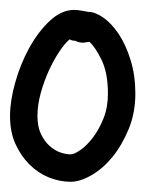

<svg xmlns="http://www.w3.org/2000/svg" viewBox="-20 -720 330 383"><path d="M121.1 -412.1Q127.9 -412.1 140.6 -420.9Q153.3 -429.7 165.5 -445.8Q177.7 -461.9 186.5 -483.9Q195.3 -505.9 195.3 -533.2Q195.3 -575.2 182.1 -601.6Q168.9 -627.9 158.2 -636.7L146.5 -634.8Q137.7 -634.8 129.9 -638.7Q123 -638.7 119.1 -641.6Q110.4 -634.8 99.1 -618.2Q87.9 -601.6 78.1 -580.6Q68.4 -559.6 61.5 -535.2Q54.7 -510.7 54.7 -488.3Q54.7 -467.8 61.5 -453.1Q68.4 -438.5 78.6 -429.2Q88.9 -419.9 100.1 -416Q111.3 -412.1 121.1 -412.1ZM156.2 -696.3Q169.9 -696.3 186.5 -684.6Q203.1 -672.9 217.3 -651.4Q231.4 -629.9 240.7 -599.6Q250 -569.3 250 -533.2Q250 -495.1 236.8 -462.9Q223.6 -430.7 204.6 -407.2Q185.5 -383.8 162.6 -370.6Q139.6 -357.4 121.1 -357.4Q98.6 -357.4 77.1 -366.2Q55.7 -375 38.6 -392.1Q21.5 -409.2 10.7 -433.1Q0 -457 0 -488.3Q0 -518.6 10.3 -555.2Q20.5 -591.8 38.1 -624Q55.7 -656.2 79.1 -678.2Q102.5 -700.2 127.9 -700.2Q133.8 -700.2 139.6 -699.2Q145.5 -698.2 156.2 -696.3Z"/></svg>

Font: Coming Soon
Style: Regular
Weight: 400
Designer: Dathan Boardman
Foundry: Open Window
Version: Version 1.000